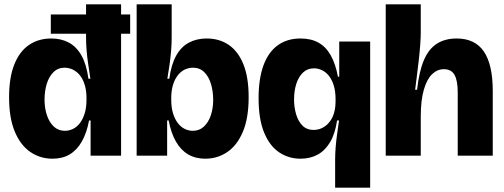

<svg xmlns="http://www.w3.org/2000/svg" viewBox="-20 -720 2330 888"><path d="M215 -653H582V-564H215ZM223 14Q166 14 120.5 -17Q75 -48 48.5 -111Q22 -174 22 -270Q22 -361 46 -421.5Q70 -482 114 -512Q158 -542 217 -542Q263 -542 298.5 -523Q334 -504 357 -463Q380 -422 389 -356H398Q393 -390 388 -423Q383 -456 380.5 -487Q378 -518 378 -545V-700H540V-186V0H399V-163H392Q381 -105 358.5 -65.5Q336 -26 302.5 -6Q269 14 223 14ZM280 -115Q299 -115 317 -123.5Q335 -132 349 -150Q363 -168 371.5 -195Q380 -222 380 -259V-266Q380 -296 374 -319.5Q368 -343 358 -359.5Q348 -376 335 -386.5Q322 -397 307.5 -402Q293 -407 279 -407Q248 -407 227 -386Q206 -365 196 -331.5Q186 -298 186 -259Q186 -220 197 -187Q208 -154 229 -134.5Q250 -115 280 -115Z M929 14Q884 14 850 -6Q816 -26 793.5 -65.5Q771 -105 760 -163H753V0H612V-186V-700H774V-545Q774 -518 771.5 -487Q769 -456 764.5 -423Q760 -390 754 -356H763Q772 -422 795 -463Q818 -504 854 -523Q890 -542 936 -542Q995 -542 1038.5 -512Q1082 -482 1106 -422Q1130 -362 1130 -271Q1130 -174 1103.5 -111Q1077 -48 1031.5 -17Q986 14 929 14ZM872 -115Q902 -115 923 -134.5Q944 -154 955 -186.5Q966 -219 966 -258Q966 -297 956 -331Q946 -365 925 -386Q904 -407 872 -407Q858 -407 843.5 -402Q829 -397 816.5 -386.5Q804 -376 794 -359.5Q784 -343 778 -319.5Q772 -296 772 -266V-259Q772 -222 780.5 -195Q789 -168 803 -150Q817 -132 835 -123.5Q853 -115 872 -115Z M1530 148V18Q1530 -10 1532.5 -40.5Q1535 -71 1539.5 -102.5Q1544 -134 1548 -163H1539Q1530 -102 1507 -63Q1484 -24 1449.5 -5Q1415 14 1370 14Q1315 14 1271 -15.5Q1227 -45 1201.5 -107Q1176 -169 1176 -266Q1176 -356 1198.5 -417.5Q1221 -479 1264.5 -510.5Q1308 -542 1370 -542Q1419 -542 1453.5 -522.5Q1488 -503 1510 -463.5Q1532 -424 1543 -365H1549V-528H1692V-341V148ZM1431 -119Q1445 -119 1459 -123.5Q1473 -128 1486 -138Q1499 -148 1509.5 -163.5Q1520 -179 1526 -201.5Q1532 -224 1532 -254V-260Q1532 -298 1523.5 -325Q1515 -352 1501 -369.5Q1487 -387 1469 -395.5Q1451 -404 1432 -404Q1402 -404 1381.5 -384.5Q1361 -365 1350.5 -332.5Q1340 -300 1340 -260Q1340 -224 1349.5 -191.5Q1359 -159 1379 -139Q1399 -119 1431 -119Z M1764 0V-279V-700H1926V-568Q1926 -547 1923.5 -512.5Q1921 -478 1916.5 -439Q1912 -400 1907.5 -364.5Q1903 -329 1900 -305H1909Q1918 -388 1940 -440.5Q1962 -493 2000 -517.5Q2038 -542 2092 -542Q2177 -542 2218 -481.5Q2259 -421 2259 -299V0H2097V-292Q2097 -348 2082 -374Q2067 -400 2033 -400Q2003 -400 1979 -377.5Q1955 -355 1940.5 -306Q1926 -257 1926 -179V0Z"/></svg>

Font: Bricolage Grotesque 96pt ExtraBold
Style: Regular
Weight: 800
Designer: Mathieu Triay
Foundry: Atelier Triay
Version: Version 1.001;gftools[0.9.33.dev8+g029e19f]